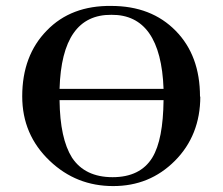

<svg xmlns="http://www.w3.org/2000/svg" viewBox="-20 -614 751 648"><path d="M655 -288C655 -380 628 -454 573 -510C518 -566 446 -594 355 -594C266 -595 193 -568 138 -511C83 -455 55 -381 55 -289C55 -202 86 -130 148 -71C208 -14 279 14 362 14C444 14 513 -14 570 -71C627 -128 656 -201 656 -288ZM181 -314C186 -482 244 -565 356 -564C467 -565 526 -481 532 -314ZM532 -276C531 -188 519 -123 494 -82C467 -38 422 -16 360 -16C298 -16 252 -38 223 -82C196 -125 182 -189 181 -276Z"/></svg>

Font: GFS Nicefore
Style: Regular
Weight: 400
Designer: George Matthiopoulos
Foundry: George Matthiopoulos
Version: Version 1.0